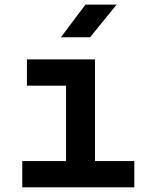

<svg xmlns="http://www.w3.org/2000/svg" viewBox="-20 -805 639 825"><path d="M241.7 -645 347.2 -785.2H481L367.2 -645ZM75.7 0V-112.8H263.7V-437H95.7V-549.8H388.2V-112.8H557.1V0Z"/></svg>

Font: UDEV Gothic 35
Style: Bold
Weight: 700
Version: v2.1.0; ttfautohint (v1.8.4.7-5d5b-dirty) -l 6 -r 45 -G 200 